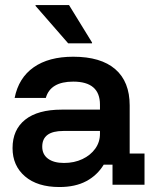

<svg xmlns="http://www.w3.org/2000/svg" viewBox="-20 -736 624 765"><path d="M216.7 9.2Q129.2 9.2 79.6 -33.3Q30 -75.8 30 -145.8Q30 -219.2 80.4 -259.2Q130.8 -299.2 225.8 -299.2H378.3V-319.2Q378.3 -410.8 271.7 -410.8Q180.8 -410.8 162.5 -345.8H38.3Q54.2 -425.8 114.2 -467.9Q174.2 -510 271.7 -510Q381.7 -510 439.2 -460.4Q496.7 -410.8 496.7 -315.8V-124.2H555.8V0H428.3V-80H393.3Q367.5 -37.5 323.8 -14.2Q280 9.2 216.7 9.2ZM235 -86.7Q275.8 -86.7 308.3 -102.1Q340.8 -117.5 359.6 -143.8Q378.3 -170 378.3 -202.5V-214.2H232.5Q148.3 -214.2 148.3 -151.7Q148.3 -120.8 171.2 -103.8Q194.2 -86.7 235 -86.7ZM251.7 -563.3 121.7 -712.5V-715.8H255L346.7 -566.7V-563.3Z"/></svg>

Font: Funnel Display SemiBold
Style: Regular
Weight: 600
Designer: NORD ID, Kristian Moeller
Foundry: Dicotype
Version: Version 1.000